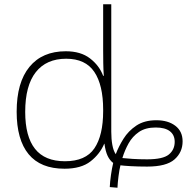

<svg xmlns="http://www.w3.org/2000/svg" viewBox="-20 -780 889 899"><path d="M494 96Q495 72 499.5 40Q504 8 510 -17Q494 -29 484 -50Q474 -71 469 -107H468Q448 -59 404 -24.5Q360 10 282 10Q170 10 114 -58Q58 -126 58 -257Q58 -394 118 -467Q178 -540 288 -540Q358 -540 401.5 -506.5Q445 -473 463 -425H466Q464 -454 463.5 -484.5Q463 -515 463 -544V-760H501V-163Q501 -129 506 -101.5Q511 -74 522 -58Q535 -93 558 -130Q581 -167 618.5 -192Q656 -217 712 -217Q767 -217 801 -191Q835 -165 835 -118Q835 -67 797 -33.5Q759 0 669 0Q626 0 591.5 -2Q557 -4 544 -6Q539 13 535 44.5Q531 76 530 99ZM284 -25Q381 -25 422 -85.5Q463 -146 463 -260V-266Q463 -382 421.5 -443.5Q380 -505 290 -505Q197 -505 147.5 -442Q98 -379 98 -256Q98 -141 144 -83Q190 -25 284 -25ZM669 -34Q743 -34 770.5 -56.5Q798 -79 798 -116Q798 -148 775.5 -165.5Q753 -183 709 -183Q661 -183 630.5 -162Q600 -141 582 -108.5Q564 -76 553 -40Q570 -38 601 -36Q632 -34 669 -34Z"/></svg>

Font: Noto Sans ExtraLight
Style: Regular
Weight: 200
Designer: Monotype Design Team
Foundry: Monotype Imaging Inc.
Version: Version 2.007